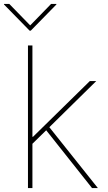

<svg xmlns="http://www.w3.org/2000/svg" viewBox="-46 -959 553 979"><path d="M96.6 0V-727.3H119.3V-261.4H122.2L411.9 -545.5H444.6L205.6 -310.4L453.1 0H423.3L189.6 -294.7L119.3 -225.9V0ZM-25.6 -938.9H1.4L108 -829.5L214.5 -938.9H241.5V-936.1L110.8 -802.6H105.1L-25.6 -936.1Z"/></svg>

Font: Inter P Thin
Style: Regular
Weight: 100
Designer: Rasmus Andersson
Foundry: rsms
Version: Version 3.018;git-588b23468